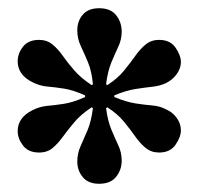

<svg xmlns="http://www.w3.org/2000/svg" viewBox="-20 -783 483 467"><path d="M221 -336Q195 -336 181.5 -352Q168 -368 168 -390Q168 -410 176 -427.5Q184 -445 193 -466.5Q202 -488 206 -520L203 -522Q177 -505 161 -486Q145 -467 133 -450.5Q121 -434 108 -423Q95 -412 75 -412Q49 -412 36 -429Q23 -446 23 -464Q23 -497 59 -515Q77 -524 95 -525.5Q113 -527 135.5 -530.5Q158 -534 187 -547V-551Q158 -564 135.5 -567.5Q113 -571 95 -572.5Q77 -574 59 -583Q23 -601 23 -634Q23 -653 36 -669.5Q49 -686 75 -686Q94 -686 107.5 -675Q121 -664 132.5 -647.5Q144 -631 160.5 -612Q177 -593 203 -576L206 -578Q203 -610 194 -631.5Q185 -653 176.5 -671Q168 -689 168 -709Q168 -732 181.5 -747.5Q195 -763 221 -763Q249 -763 262.5 -746Q276 -729 276 -706Q276 -687 268 -670Q260 -653 251 -631.5Q242 -610 238 -578L241 -576Q266 -592 281.5 -611Q297 -630 309 -647Q321 -664 334.5 -675Q348 -686 367 -686Q394 -686 407 -667Q420 -648 420 -632Q420 -617 410 -603Q400 -589 384 -581Q369 -574 350.5 -572Q332 -570 309.5 -566.5Q287 -563 258 -551V-547Q287 -535 309.5 -531.5Q332 -528 350.5 -526.5Q369 -525 384 -517Q400 -510 410 -496Q420 -482 420 -466Q420 -450 407 -431Q394 -412 367 -412Q348 -412 334.5 -423Q321 -434 309 -451Q297 -468 281.5 -487Q266 -506 241 -522L238 -520Q242 -489 251 -467.5Q260 -446 268 -429Q276 -412 276 -392Q276 -370 262.5 -353Q249 -336 221 -336Z"/></svg>

Font: Libre Bodoni SemiBold
Style: Regular
Weight: 600
Designer: Pablo Impallari, Rodrigo Fuenzalida
Foundry: Impallari Type
Version: Version 2.005;gftools[0.9.23]